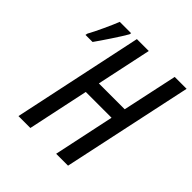

<svg xmlns="http://www.w3.org/2000/svg" viewBox="-192 -853 992 992"><g transform="rotate(45 304.5 -357.0)"><path d="M94.2 0 245.6 -713.9H332.5L268.6 -413.1H457.5L522 -713.9H608.9L456.5 0H369.6L440.4 -334H252L181.2 0ZM42.5 -541.5 44.9 -553.2Q52.7 -566.9 63.2 -588.1Q73.7 -609.4 84.7 -633.1Q95.7 -656.7 105.2 -678.5Q114.7 -700.2 120.1 -714.4H203.1L201.2 -704.6Q193.8 -691.4 179.9 -669.4Q166 -647.5 149.7 -622.8Q133.3 -598.1 118.4 -576.2Q103.5 -554.2 94.2 -541.5Z"/></g></svg>

Font: Open Sans Condensed Medium
Style: Italic
Weight: 500
Width: 3
Italic angle: -12°
Designer: Monotype Design Team
Foundry: Monotype Imaging Inc.
Version: Version 3.000